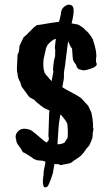

<svg xmlns="http://www.w3.org/2000/svg" viewBox="-20 -719 472 829"><path d="M272 -124Q273 -132 273 -145Q273 -158 271 -182Q271 -190 247 -219L241 -225Q237 -199 236 -196Q234 -192 228 -96Q248 -96 259 -104ZM221 -551H218Q203 -545 186 -526Q177 -510 177 -502L168 -463Q165 -426 171 -411Q171 -403 187 -387Q189 -382 203 -369Q204 -377 211 -413Q209 -409 209 -417Q211 -458 218 -476Q219 -509 217.5 -509.5Q216 -510 218.5 -529Q221 -548 221 -551ZM193 -242 174 -251Q171 -251 153.5 -265Q136 -279 133 -282.5Q130 -286 128 -288L115 -295Q104 -300 97 -313L74 -344Q72 -347 67 -366Q63 -370 59 -382Q55 -394 56 -402Q52 -409 53.5 -433Q55 -457 55 -467Q55 -477 56 -484Q63 -492 64 -520Q65 -521 66 -525Q68 -528 82 -558Q86 -562 92 -566.5Q98 -571 106 -581Q108 -581 118 -592.5Q128 -604 140 -611Q148 -611 158 -613Q203 -621 235 -625L243 -658Q243 -682 263 -694L270 -698Q295 -702 297.5 -681Q300 -660 289 -618L317 -613Q342 -599 349 -589Q366 -576 381 -549Q400 -491 395 -469Q393 -450 397 -446Q401 -437 388 -429.5Q375 -422 355.5 -417.5Q336 -413 331 -418Q313 -418 308 -440L299 -452Q294 -462 294 -469.5Q294 -477 291 -510Q285 -514 274 -541L262 -446Q263 -445 259 -425Q255 -405 256 -391.5Q257 -378 249 -343Q259 -335 295 -316.5Q331 -298 338 -287L361 -262L374 -234Q376 -230 379.5 -205.5Q383 -181 381 -170Q386 -165 380 -144Q381 -141 379 -124Q372 -103 368 -97Q368 -92 353 -77Q342 -59 331 -48.5Q320 -38 295 -23Q290 -13 255 -9Q241 -3 231 -11Q225 -9 215 -11L208 30Q190 85 184 87Q170 95 167 81.5Q164 68 165.5 56Q167 44 167 42L168 36V31Q168 28 168.5 24.5Q169 21 169.5 16Q170 11 173 -1Q176 -13 176 -21L164 -25L140 -27L125 -33Q121 -38 86 -59Q78 -59 71 -76Q68 -80 62 -88Q50 -102 50 -116Q45 -128 50 -141Q67 -174 111 -158Q112 -157 118 -154Q128 -147 151 -127Q174 -107 176 -106.5Q178 -106 184 -103Q184 -107 185 -109Q187 -109 190 -114Q192 -120 189 -133Q189 -135 190.5 -176.5Q192 -218 192 -226.5Q192 -235 194 -238Q193 -239 193 -242Z"/></svg>

Font: Caveat Brush
Style: Regular
Weight: 400
Designer: Pablo Impallari
Foundry: Creative Lab NY
Version: Version 1.096; ttfautohint (v1.3)